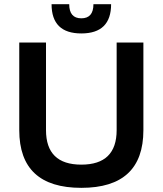

<svg xmlns="http://www.w3.org/2000/svg" viewBox="-20 -904 787 929"><path d="M73.2 -274.4V-698.2H202.6V-274.4Q202.6 -107.4 373.5 -107.4Q544.4 -107.4 544.4 -274.4V-698.2H673.8V-274.4Q673.8 4.9 373.5 4.9Q73.2 4.9 73.2 -274.4ZM229.5 -883.8H314.9Q314.9 -815.4 373.5 -815.4Q432.1 -815.4 432.1 -883.8H517.6Q517.6 -742.2 373.5 -742.2Q229.5 -742.2 229.5 -883.8Z"/></svg>

Font: SansationBold
Style: Bold
Weight: 700
Designer: Bernd Montag
Version: Version 1.301